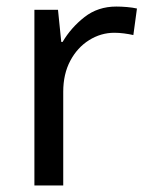

<svg xmlns="http://www.w3.org/2000/svg" viewBox="-20 -566 453 586"><path d="M335 -546Q350 -546 367.5 -544.5Q385 -543 398 -540L387 -459Q374 -462 358.5 -464Q343 -466 329 -466Q288 -466 252 -443.5Q216 -421 194.5 -380.5Q173 -340 173 -286V0H85V-536H157L167 -438H171Q197 -482 238 -514Q279 -546 335 -546Z"/></svg>

Font: Noto Kufi Arabic
Style: Regular
Weight: 400
Designer: Monotype Design Team, David Williams, Khaled Hosny
Foundry: Google LLC
Version: Version 2.109; ttfautohint (v1.8.4.7-5d5b)